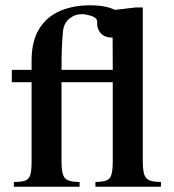

<svg xmlns="http://www.w3.org/2000/svg" viewBox="-20 -710 662 730"><path d="M32.7 0V-18.1Q60.1 -18.1 74.7 -22.9Q89.4 -27.8 94.7 -43.9Q100.1 -60.1 100.1 -93.3V-397.5H24.9V-444.3H100.1V-479.5Q100.1 -554.2 129.2 -600.6Q158.2 -647 208.5 -668.5Q258.8 -689.9 322.3 -689.9Q381.8 -689.9 417 -672.4L495.1 -681.6H522.9V-93.3Q522.9 -47.4 536.1 -32.7Q549.3 -18.1 591.8 -18.1V0H342.8V-18.1Q383.8 -18.1 396.2 -31.7Q408.7 -45.4 408.7 -93.3V-397.5H213.9V-93.3Q213.9 -46.9 227.1 -32.5Q240.2 -18.1 282.7 -18.1V0ZM213.9 -444.3H408.7L408.2 -566.9Q362.3 -566.9 351.1 -606Q349.1 -614.7 349.6 -621.6Q350.1 -628.4 348.1 -634.8Q342.8 -645 323.7 -650.6Q304.7 -656.2 292.5 -656.2Q264.2 -656.2 243.7 -639.2Q223.1 -622.1 219.7 -592.8Q216.8 -564.5 215.3 -529.1Q213.9 -493.7 213.9 -444.3Z"/></svg>

Font: Awami Nastaliq
Style: Bold
Weight: 700
Designer: Peter Martin, SIL International
Foundry: SIL International
Version: Version 3.100